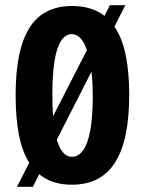

<svg xmlns="http://www.w3.org/2000/svg" viewBox="-20 -699 555 737"><path d="M45 18 402 -679H461L106 18ZM255 10Q198 10 157 -12.5Q116 -35 90 -78Q64 -121 52 -185Q40 -249 40 -332Q40 -450 63.5 -526Q87 -602 135 -639Q183 -676 256 -676Q313 -676 354.5 -655Q396 -634 423 -591.5Q450 -549 463 -485Q476 -421 476 -335Q476 -250 463 -185.5Q450 -121 423 -77.5Q396 -34 354.5 -12Q313 10 255 10ZM256 -97Q281 -97 299 -122Q317 -147 326.5 -198.5Q336 -250 336 -328Q336 -407 326 -460Q316 -513 298 -540.5Q280 -568 255 -568Q232 -568 215 -543Q198 -518 189.5 -466Q181 -414 181 -335Q181 -274 186 -229Q191 -184 200.5 -155Q210 -126 224 -111.5Q238 -97 256 -97Z"/></svg>

Font: Bricolage Grotesque 24pt Condensed
Style: Bold
Weight: 700
Width: 3
Designer: Mathieu Triay
Foundry: Atelier Triay
Version: Version 1.001;gftools[0.9.33.dev8+g029e19f]